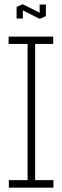

<svg xmlns="http://www.w3.org/2000/svg" viewBox="-20 -871 289 891"><path d="M21 0V-35H108V-667H20V-701H227V-667H143V-35H228V0ZM57 -785V-839L84 -851H86L164 -812V-850H193V-796L165 -784H163L86 -823V-785Z"/></svg>

Font: Foldit Thin ExtraLight
Style: Regular
Weight: 250
Version: Version 1.003